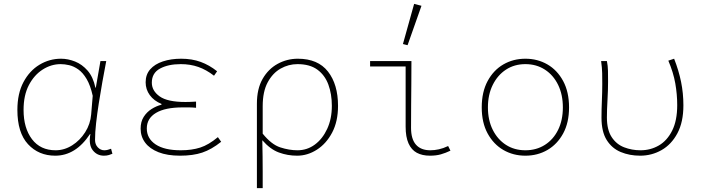

<svg xmlns="http://www.w3.org/2000/svg" viewBox="-20 -794 3640 994"><path d="M266 12Q180 12 125 -47.5Q70 -107 70 -225Q70 -310 101.5 -369Q133 -428 184.5 -459Q236 -490 296 -490Q332 -490 368.5 -475.5Q405 -461 433.5 -428.5Q462 -396 474 -340H476L500 -478H530Q520 -426 510 -370Q500 -314 491.5 -259.5Q483 -205 477.5 -156.5Q472 -108 472 -70Q472 -46 486.5 -31Q501 -16 520 -16Q529 -16 538.5 -18.5Q548 -21 555 -24L562 2Q555 5 544 8.5Q533 12 518 12Q482 12 460 -16.5Q438 -45 448 -100H446Q372 12 266 12ZM268 -16Q313 -16 353.5 -41.5Q394 -67 421 -109.5Q448 -152 452 -202L460 -298Q448 -352 428.5 -385Q409 -418 385.5 -434.5Q362 -451 338.5 -456.5Q315 -462 294 -462Q245 -462 201 -434Q157 -406 129.5 -353.5Q102 -301 102 -225Q102 -131 145.5 -73.5Q189 -16 268 -16Z M912 12Q846 12 800.5 -6Q755 -24 731.5 -55.5Q708 -87 708 -128Q708 -164 724 -189Q740 -214 764.5 -229.5Q789 -245 816 -252V-256Q777 -272 755.5 -301.5Q734 -331 734 -368Q734 -408 757.5 -435Q781 -462 823 -476Q865 -490 918 -490Q974 -490 1019 -473.5Q1064 -457 1104 -425L1088 -402Q1048 -433 1006.5 -447.5Q965 -462 916 -462Q851 -462 808.5 -439Q766 -416 766 -366Q766 -324 806.5 -295Q847 -266 940 -266Q954 -266 965 -266.5Q976 -267 995 -268V-236Q974 -238 958.5 -238Q943 -238 926 -238Q835 -238 787.5 -209.5Q740 -181 740 -129Q740 -77 785.5 -46.5Q831 -16 916 -16Q973 -16 1016.5 -30Q1060 -44 1108 -84L1125 -60Q1075 -20 1027 -4Q979 12 912 12Z M1310 180V-257Q1310 -334 1339.5 -385.5Q1369 -437 1417.5 -463.5Q1466 -490 1522 -490Q1626 -490 1678 -423.5Q1730 -357 1730 -246Q1730 -165 1699.5 -107.5Q1669 -50 1620.5 -19Q1572 12 1518 12Q1469 12 1424 -4.5Q1379 -21 1338 -68Q1339 -20 1339.5 18Q1340 56 1340 94Q1340 132 1340 180ZM1520 -16Q1570 -16 1610 -45.5Q1650 -75 1674 -127Q1698 -179 1698 -246Q1698 -307 1680 -356Q1662 -405 1623 -433.5Q1584 -462 1520 -462Q1474 -462 1433 -439Q1392 -416 1366 -368Q1340 -320 1340 -244V-102Q1385 -46 1431 -31Q1477 -16 1520 -16Z M2206 12Q2166 12 2138 -3Q2110 -18 2095 -51.5Q2080 -85 2080 -138V-450H1896V-478H2110Q2110 -421 2109.5 -363Q2109 -305 2108.5 -247.5Q2108 -190 2108 -132Q2108 -74 2133.5 -45Q2159 -16 2208 -16Q2229 -16 2252 -21Q2275 -26 2300 -38L2312 -14Q2287 -2 2262.5 5Q2238 12 2206 12ZM2090 -560 2066 -566 2124 -774 2162 -764Z M2700 12Q2637 12 2586 -17.5Q2535 -47 2504.5 -103Q2474 -159 2474 -238Q2474 -318 2504.5 -374.5Q2535 -431 2586 -460.5Q2637 -490 2700 -490Q2763 -490 2814 -460.5Q2865 -431 2895.5 -374.5Q2926 -318 2926 -238Q2926 -159 2895.5 -103Q2865 -47 2814 -17.5Q2763 12 2700 12ZM2700 -16Q2757 -16 2801 -44Q2845 -72 2869.5 -122Q2894 -172 2894 -238Q2894 -304 2869.5 -354.5Q2845 -405 2801 -433.5Q2757 -462 2700 -462Q2643 -462 2599.5 -433.5Q2556 -405 2531 -354.5Q2506 -304 2506 -238Q2506 -172 2531 -122Q2556 -72 2599.5 -44Q2643 -16 2700 -16Z M3294 12Q3239 12 3193.5 -7Q3148 -26 3121 -69Q3094 -112 3094 -185Q3094 -229 3096 -273Q3098 -317 3098 -360Q3098 -389 3097.5 -415.5Q3097 -442 3092 -478H3122Q3127 -453 3127.5 -427.5Q3128 -402 3128 -372Q3128 -327 3125 -275.5Q3122 -224 3122 -186Q3122 -122 3146.5 -84.5Q3171 -47 3211 -31.5Q3251 -16 3296 -16Q3348 -16 3391 -41Q3434 -66 3460 -118Q3486 -170 3486 -250Q3486 -306 3476 -362.5Q3466 -419 3440 -480L3470 -490Q3494 -429 3506 -370Q3518 -311 3518 -249Q3518 -162 3487 -104Q3456 -46 3405 -17Q3354 12 3294 12Z"/></svg>

Font: Source Code Pro ExtraLight
Style: Regular
Weight: 200
Monospace: yes
Designer: Paul D. Hunt, Teo Tuominen
Foundry: Adobe
Version: Version 1.026;hotconv 1.1.0;makeotfexe 2.6.0